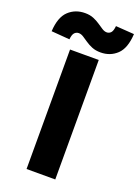

<svg xmlns="http://www.w3.org/2000/svg" viewBox="-231 -1051 816 1125"><g transform="rotate(20 177.5 -488.0)"><path d="M86 0V-745H265V0ZM259 -790Q228 -790 205 -799.5Q182 -809 164 -821.5Q146 -834 131 -843.5Q116 -853 102 -853Q87 -853 76 -842Q65 -831 62 -800L-52 -809Q-47 -898 -5.5 -937Q36 -976 97 -976Q127 -976 150 -966.5Q173 -957 191 -944.5Q209 -932 224 -922.5Q239 -913 253 -913Q268 -913 278.5 -924Q289 -935 292 -966L407 -958Q402 -868 360.5 -829Q319 -790 259 -790Z"/></g></svg>

Font: Noto Sans SC Black
Style: Regular
Weight: 900
Designer: Ryoko NISHIZUKA  (kana, bopomofo & ideographs); Paul D. Hunt (Latin, Greek & Cyrillic); Sandoll Communications , Soo-you
Foundry: Adobe
Version: Version 2.004-H2;hotconv 1.0.118;makeotfexe 2.5.65603